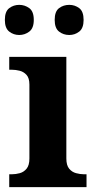

<svg xmlns="http://www.w3.org/2000/svg" viewBox="-21 -770 393 790"><path d="M17 0V-53H29Q44 -53 60.5 -57.5Q77 -62 88.5 -76Q100 -90 100 -118V-422Q100 -449 88 -462Q76 -475 59.5 -479Q43 -483 29 -483H17V-536H252V-118Q252 -90 263.5 -76Q275 -62 292 -57.5Q309 -53 323 -53H335V0ZM264 -626Q240 -626 222 -640Q204 -654 204 -688Q204 -723 222 -736.5Q240 -750 264 -750Q287 -750 305 -736.5Q323 -723 323 -688Q323 -654 305 -640Q287 -626 264 -626ZM58 -626Q35 -626 17 -640Q-1 -654 -1 -688Q-1 -723 17 -736.5Q35 -750 58 -750Q81 -750 99.5 -736.5Q118 -723 118 -688Q118 -654 99.5 -640Q81 -626 58 -626Z"/></svg>

Font: Noto Serif Khojki
Style: Bold
Weight: 700
Version: Version 2.003